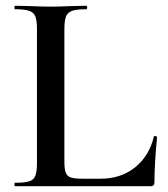

<svg xmlns="http://www.w3.org/2000/svg" viewBox="-20 -645 581 665"><path d="M268 -26H328Q399 -26 448 -65.5Q497 -105 513 -172Q513 -174 517 -174Q519 -174 521.5 -172.5Q524 -171 524 -170Q515 -78 515 -15Q515 -7 512 -3.5Q509 0 500 0H32Q30 0 30 -6Q30 -12 32 -12Q66 -12 81.5 -17Q97 -22 102.5 -36.5Q108 -51 108 -81V-544Q108 -574 102.5 -588Q97 -602 81 -607.5Q65 -613 32 -613Q30 -613 30 -619Q30 -625 32 -625L83 -624Q127 -622 155 -622Q185 -622 229 -624L279 -625Q282 -625 282 -619Q282 -613 279 -613Q246 -613 230 -607.5Q214 -602 208.5 -587.5Q203 -573 203 -543V-85Q203 -59 208 -46.5Q213 -34 226 -30Q239 -26 268 -26Z"/></svg>

Font: Cormorant SC SemiBold
Style: Regular
Weight: 600
Designer: Christian Thalmann (Catharsis Fonts)
Foundry: Catharsis Fonts
Version: Version 4.000